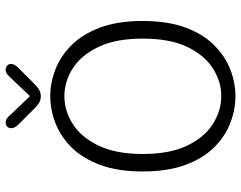

<svg xmlns="http://www.w3.org/2000/svg" viewBox="-104 -714 828 659"><g transform="rotate(-90 309.5 -384.0)"><path d="M309.5 10.5Q263 10.5 217 -7.2Q171 -25 133.5 -62.8Q96 -100.5 73.5 -161.2Q51 -222 51 -307.5Q51 -393 73.5 -453.5Q96 -514 133.5 -551.8Q171 -589.5 217 -607.2Q263 -625 309.5 -625Q356 -625 401.5 -607.2Q447 -589.5 484.8 -551.8Q522.5 -514 545 -453.5Q567.5 -393 567.5 -307.5Q567.5 -222 545 -161.2Q522.5 -100.5 484.8 -62.8Q447 -25 401.5 -7.2Q356 10.5 309.5 10.5ZM309.5 -38Q359.5 -38 404.8 -66.8Q450 -95.5 478.5 -155Q507 -214.5 507 -307.5Q507 -400 478.5 -459.5Q450 -519 404.8 -547.8Q359.5 -576.5 309.5 -576.5Q259.5 -576.5 214 -547.8Q168.5 -519 139.8 -459.5Q111 -400 111 -307.5Q111 -214.5 139.8 -155Q168.5 -95.5 214 -66.8Q259.5 -38 309.5 -38ZM408.5 -736.5 352.5 -680.5Q341 -669 331.5 -663.2Q322 -657.5 309 -657.5Q296.5 -657.5 286.8 -663.2Q277 -669 266 -680.5L210 -736.5Q199.5 -747.5 199.5 -759Q199.5 -767.5 204.8 -772.8Q210 -778 218.5 -778Q227.5 -778 233.5 -773.5Q239.5 -769 247.5 -759.5L309.5 -694.5L371 -759.5Q379 -768 385.2 -773Q391.5 -778 400 -778Q409 -778 414.5 -772.8Q420 -767.5 420 -760Q420 -755 417.5 -749Q415 -743 408.5 -736.5Z"/></g></svg>

Font: Sono Monospace Light
Style: Regular
Weight: 300
Version: Version 2.112